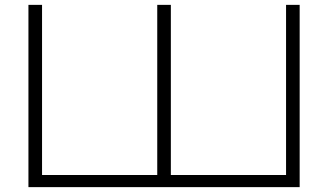

<svg xmlns="http://www.w3.org/2000/svg" viewBox="-20 -770 1350 790"><path d="M1182 -50 1157 -25V-750H1213V0H97V-750H153V-25L128 -50H652L627 -25V-750H683V-25L658 -50Z"/></svg>

Font: Unbounded ExtraLight
Style: Regular
Weight: 250
Designer: Luke Prowse, Jean-Baptiste Morizot, Fátima Lázaro, Florian Runge
Foundry: NaN
Version: Version 1.701;gftools[0.9.28.dev5+ged2979d]